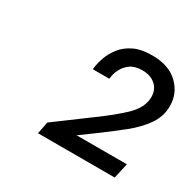

<svg xmlns="http://www.w3.org/2000/svg" viewBox="-100 -936 648 635"><g transform="rotate(30 223.5 -619.0)"><path d="M114 -413 123 -459 239 -545Q299 -588 339 -625.5Q379 -663 379 -704Q379 -732 360 -749Q341 -766 310 -766Q281 -766 264.5 -754Q248 -742 240 -726.5Q232 -711 230 -699Q228 -687 228 -687H165Q165 -687 167 -701Q169 -715 176.5 -735.5Q184 -756 199.5 -776.5Q215 -797 242.5 -811Q270 -825 313 -825Q377 -825 412 -791Q447 -757 447 -709Q447 -669 424 -636Q401 -603 363 -572.5Q325 -542 280 -509L228 -471H420L407 -413Z"/></g></svg>

Font: Be Vietnam Pro Light
Style: Italic
Weight: 300
Italic angle: -12°
Designer: Lam Bao, Tony Le, Vietanh Nguyen
Foundry: Yellow Type Foundry
Version: Version 1.002; ttfautohint (v1.8.3)